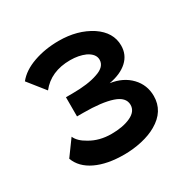

<svg xmlns="http://www.w3.org/2000/svg" viewBox="-108 -916 624 633"><g transform="rotate(-30 203.5 -599.5)"><path d="M317 -412Q373 -444 373 -502Q373 -544 344.5 -574Q316 -604 268 -611Q313 -619 338 -642Q363 -665 363 -700Q363 -750 314 -783Q263 -816 192 -816Q140 -816 96 -800.5Q52 -785 29 -756L80 -692Q119 -742 193 -742Q225 -742 250 -731Q278 -717 278 -695Q278 -668 241 -656Q205 -643 143 -643H120V-570H144Q214 -570 253 -557Q292 -544 292 -515Q292 -490 263 -476.5Q234 -463 190 -463Q144 -463 109 -484Q80 -500 71 -521L28 -462Q42 -424 85 -403.5Q128 -383 192 -383Q227 -383 260 -390.5Q293 -398 317 -412Z"/></g></svg>

Font: RT Raleway Bold
Style: Regular
Weight: 400
Designer: Matt McInerney, Pablo Impallari, Rodrigo Fuenzalida — Edited by Milan Moffatt in April 2016
Foundry: Matt McInerney, Pablo Impallari, Rodrigo Fuenzalida — Edited by Milan Moffatt in April 2016
Version: Version 3.001